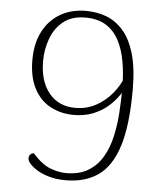

<svg xmlns="http://www.w3.org/2000/svg" viewBox="-52 -746 675 803"><g transform="rotate(5 286.0 -344.5)"><path d="M253 12Q212 12 179.5 2Q147 -8 126 -22.5Q105 -37 95 -52Q90 -61 91 -69.5Q92 -78 98 -83.5Q104 -89 112 -88Q150 -45 185.5 -31.5Q221 -18 252 -18Q308 -18 345 -40.5Q382 -63 404.5 -101Q427 -139 438 -187.5Q449 -236 452.5 -288.5Q456 -341 456 -391Q456 -451 447 -502.5Q438 -554 417.5 -592.5Q397 -631 362.5 -652Q328 -673 277 -673Q220 -673 184.5 -644.5Q149 -616 132.5 -570.5Q116 -525 116 -477Q116 -392 156.5 -342.5Q197 -293 267 -293Q314 -293 353 -314Q392 -335 421 -370Q450 -405 464 -445L476 -416Q468 -391 450.5 -364.5Q433 -338 406 -314.5Q379 -291 343 -277Q307 -263 264 -263Q209 -263 165 -286.5Q121 -310 96 -358Q71 -406 71 -477Q71 -546 96.5 -596Q122 -646 168.5 -673.5Q215 -701 277 -701Q322 -701 361.5 -686.5Q401 -672 432.5 -637Q464 -602 482 -541.5Q500 -481 500 -389Q500 -239 472 -151.5Q444 -64 389 -26Q334 12 253 12Z"/></g></svg>

Font: Arima ExtraLight
Style: Regular
Weight: 250
Designer: Joana Correia and Natanael Gama
Foundry: NDISCOVER
Version: Version 1.101;gftools[0.9.23]